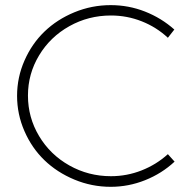

<svg xmlns="http://www.w3.org/2000/svg" viewBox="-20 -720 743 741"><path d="M407.2 -700.2Q476.6 -700.2 539.8 -675.3Q603 -650.4 652.8 -606L627.9 -574.2Q584 -615.2 527.1 -637.7Q470.2 -660.2 408.2 -660.2Q321.3 -660.2 247.6 -618.9Q173.8 -577.6 130.9 -506.3Q87.9 -435.1 87.9 -351.1Q87.9 -266.6 130.9 -194.8Q173.8 -123 247.6 -81.5Q321.3 -40 408.2 -40Q469.7 -40 526.4 -62.3Q583 -84.5 627.9 -125L653.8 -96.2Q604.5 -50.3 540.3 -24.7Q476.1 1 407.2 1Q334 1 267.1 -26.9Q200.2 -54.7 151.6 -101.6Q103 -148.4 74.5 -213.6Q45.9 -278.8 45.9 -350.1Q45.9 -421.4 74.5 -486.3Q103 -551.3 151.6 -598.1Q200.2 -645 267.1 -672.6Q334 -700.2 407.2 -700.2Z"/></svg>

Font: Montserrat Ultra Light
Style: Regular
Weight: 200
Designer: Julieta Ulanovsky
Foundry: Julieta Ulanovsky
Version: Version 3.001;PS 003.001;hotconv 1.0.70;makeotf.lib2.5.58329